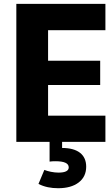

<svg xmlns="http://www.w3.org/2000/svg" viewBox="-20 -742 588 1004"><path d="M231.4 -137.2V-297.4H503.9V-424.3H231.4V-584H531.2V-721.7H65.4V0H239.3V103C248.5 101.6 258.8 101.1 270 101.1C316.4 101.1 339.4 111.8 339.4 133.3C339.4 151.4 321.3 160.6 285.6 160.6C260.7 160.6 231 154.3 211.9 146.5L181.2 219.7C212.4 235.8 246.6 242.2 284.2 242.2C329.1 242.2 364.7 232.4 391.1 212.4C417.5 192.4 430.7 164.6 430.7 129.4C430.7 66.4 386.2 31.7 304.7 31.7V0H531.2V-137.2Z"/></svg>

Font: Estedad ExtraBold
Style: Regular
Weight: 800
Designer: Amin Abedi
Version: Version 7.3